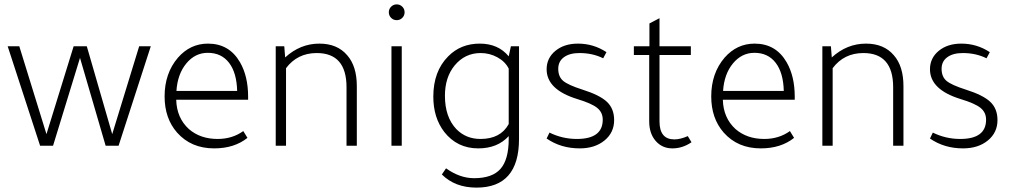

<svg xmlns="http://www.w3.org/2000/svg" viewBox="-20 -665 4619 876"><path d="M222 0H163L15 -454H68L192 -53L316 -454H376L492 -53L615 -454H668L521 0H462L345 -401Z M1112 -210H784Q786 -127 842 -76Q894 -31 973 -31Q1040 -31 1090 -67L1109 -36Q1049 12 957 12Q852 12 788 -60Q731 -125 731 -225Q731 -331 792 -402Q848 -466 929 -466Q1026 -466 1075 -381Q1112 -317 1112 -224ZM785 -250H1062Q1060 -333 1025 -378.5Q990 -424 928 -424Q870 -424 830 -375.5Q790 -327 785 -250Z M1281 -403Q1350 -466 1437 -466Q1519 -466 1564 -413Q1608 -363 1608 -272V0H1561V-267Q1561 -423 1425 -423Q1337 -423 1285 -354V0H1238V-454H1277Z M1813 -454V0H1766V-454ZM1754 -609Q1754 -624 1764.5 -634.5Q1775 -645 1790 -645Q1805 -645 1815.5 -634.5Q1826 -624 1826 -609Q1826 -594 1815.5 -583.5Q1805 -573 1790 -573Q1775 -573 1764.5 -583.5Q1754 -594 1754 -609Z M2301 -31V-44Q2250 12 2162 12Q2066 12 2007 -63Q1957 -128 1957 -224Q1957 -340 2025 -408Q2082 -466 2169 -466Q2253 -466 2301 -408L2311 -454H2348V-31Q2348 191 2154 191Q2056 191 1996 131L2015 103Q2078 148 2143 148Q2226 148 2263.5 105.5Q2301 63 2301 -31ZM2301 -99V-352Q2285 -384 2249.5 -403.5Q2214 -423 2173 -423Q2101 -423 2054 -366Q2010 -312 2010 -228Q2010 -131 2062 -76Q2106 -31 2172 -31Q2264 -31 2301 -99Z M2732 -399Q2684 -423 2624 -423Q2579 -423 2553 -404Q2527 -385 2527 -351Q2527 -315 2549.5 -296Q2572 -277 2638 -256Q2717 -231 2749.5 -200Q2782 -169 2782 -117Q2782 -60 2738 -24Q2694 12 2625 12Q2539 12 2474 -33L2487 -60Q2546 -31 2612 -31Q2730 -31 2730 -119Q2730 -152 2705 -172.5Q2680 -193 2614 -213Q2474 -256 2474 -349Q2474 -400 2514 -433Q2554 -466 2617 -466Q2688 -466 2747 -427Z M2989 -414V-111Q2989 -29 3057 -29Q3084 -29 3118 -44L3135 -16Q3094 12 3048 12Q3001 12 2971.5 -22Q2942 -56 2942 -111V-414H2872V-454H2943V-558L2989 -582V-454H3132V-414Z M3606 -210H3278Q3280 -127 3336 -76Q3388 -31 3467 -31Q3534 -31 3584 -67L3603 -36Q3543 12 3451 12Q3346 12 3282 -60Q3225 -125 3225 -225Q3225 -331 3286 -402Q3342 -466 3423 -466Q3520 -466 3569 -381Q3606 -317 3606 -224ZM3279 -250H3556Q3554 -333 3519 -378.5Q3484 -424 3422 -424Q3364 -424 3324 -375.5Q3284 -327 3279 -250Z M3775 -403Q3844 -466 3931 -466Q4013 -466 4058 -413Q4102 -363 4102 -272V0H4055V-267Q4055 -423 3919 -423Q3831 -423 3779 -354V0H3732V-454H3771Z M4481 -399Q4433 -423 4373 -423Q4328 -423 4302 -404Q4276 -385 4276 -351Q4276 -315 4298.5 -296Q4321 -277 4387 -256Q4466 -231 4498.5 -200Q4531 -169 4531 -117Q4531 -60 4487 -24Q4443 12 4374 12Q4288 12 4223 -33L4236 -60Q4295 -31 4361 -31Q4479 -31 4479 -119Q4479 -152 4454 -172.5Q4429 -193 4363 -213Q4223 -256 4223 -349Q4223 -400 4263 -433Q4303 -466 4366 -466Q4437 -466 4496 -427Z"/></svg>

Font: Tajawal Light
Style: Regular
Weight: 300
Designer: Boutros Fonts
Foundry: Created by Boutros International 2017
Version: Version 1.700